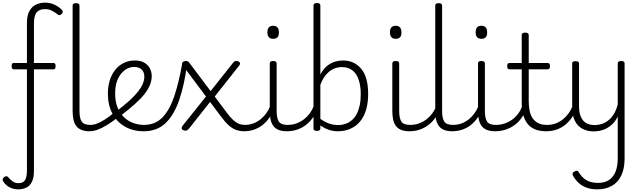

<svg xmlns="http://www.w3.org/2000/svg" viewBox="-62 -977 4874 1454"><path d="M75 457Q50 457 27.5 449Q5 441 -12 426.5Q-29 412 -39 395Q-44 386 -41.5 378Q-39 370 -29 363Q-19 357 -11.5 357.5Q-4 358 2 367Q16 384 34 397Q52 410 78 410Q113 410 127.5 387Q142 364 142 314V-452H42Q35 -452 30.5 -458Q26 -464 26 -476Q26 -500 41 -500H142V-802Q142 -860 161 -894Q180 -928 211.5 -942.5Q243 -957 279 -957Q320 -957 354 -940Q388 -923 408 -901Q415 -893 413 -885.5Q411 -878 404 -870Q397 -863 389 -862.5Q381 -862 373 -869Q354 -884 331 -896Q308 -908 278 -908Q239 -908 217 -885Q195 -862 195 -796V-500H344Q359 -500 359 -477Q359 -452 344 -452H195V317Q195 369 179.5 400Q164 431 137 444Q110 457 75 457Z M618 17Q580 17 554.5 6.5Q529 -4 514.5 -24Q500 -44 494 -72.5Q488 -101 488 -137V-934Q488 -944 494 -948.5Q500 -953 513 -953Q527 -953 533.5 -948.5Q540 -944 540 -934V-137Q540 -82 556.5 -56.5Q573 -31 624 -31Q633 -31 637.5 -23.5Q642 -16 641.5 -7Q641 2 635.5 9.5Q630 17 618 17Z M615 17Q604 17 598.5 9.5Q593 2 593.5 -7Q594 -16 601 -23.5Q608 -31 621 -31Q646 -31 672.5 -41Q699 -51 730.5 -71Q762 -91 801 -123Q809 -129 816.5 -126Q824 -123 829 -116Q834 -109 834.5 -100Q835 -91 827 -85Q784 -52 746.5 -29Q709 -6 676.5 5.5Q644 17 615 17Z M815 -130Q873 -175 914.5 -212Q956 -249 981.5 -281Q1007 -313 1019 -341.5Q1031 -370 1031 -396Q1031 -432 1010 -451Q989 -470 953 -470Q927 -470 902 -457.5Q877 -445 856 -420Q835 -395 822.5 -357.5Q810 -320 810 -270Q810 -205 829.5 -159.5Q849 -114 881 -85.5Q913 -57 951.5 -44Q990 -31 1027 -31Q1039 -31 1044.5 -23.5Q1050 -16 1050 -7Q1050 2 1044.5 9.5Q1039 17 1027 17Q945 17 883.5 -18.5Q822 -54 788.5 -118Q755 -182 755 -268Q755 -323 769.5 -369Q784 -415 811 -448.5Q838 -482 875.5 -500.5Q913 -519 959 -519Q1003 -519 1031.5 -502Q1060 -485 1073.5 -458Q1087 -431 1087 -400Q1087 -368 1074 -335Q1061 -302 1033.5 -266.5Q1006 -231 961.5 -191Q917 -151 855 -103Z M1027 17Q1018 17 1013 10Q1008 3 1008 -6.5Q1008 -16 1013 -23.5Q1018 -31 1027 -31Q1113 -31 1168 -87.5Q1223 -144 1258 -249Q1293 -354 1318 -497Q1320 -505 1330 -507Q1340 -509 1348.5 -505Q1357 -501 1355 -492Q1334 -332 1294.5 -218Q1255 -104 1190.5 -43.5Q1126 17 1027 17Z M1789 17Q1755 17 1726.5 7Q1698 -3 1670 -28Q1642 -53 1609 -98L1529 -205L1369 -3Q1361 6 1354 10Q1347 14 1337 12Q1326 10 1319.5 5Q1313 0 1313.5 -8Q1314 -16 1321 -25L1498 -246L1323 -480Q1312 -496 1321 -505.5Q1330 -515 1345 -515Q1355 -515 1361.5 -511.5Q1368 -508 1376 -496L1533 -287L1697 -494Q1706 -506 1712 -510.5Q1718 -515 1727 -515Q1739 -515 1746.5 -510.5Q1754 -506 1755.5 -498Q1757 -490 1749 -480L1564 -246L1653 -127Q1681 -89 1703.5 -68.5Q1726 -48 1747.5 -39.5Q1769 -31 1796 -31Q1804 -31 1809 -23.5Q1814 -16 1813.5 -7Q1813 2 1807 9.5Q1801 17 1789 17Z M1784 17Q1773 17 1767.5 9.5Q1762 2 1762.5 -7Q1763 -16 1770 -23.5Q1777 -31 1790 -31Q1827 -31 1858 -43Q1889 -55 1913 -75Q1937 -95 1955 -120Q1973 -145 1983 -172Q1987 -183 1996 -182.5Q2005 -182 2011 -174.5Q2017 -167 2014 -157Q2003 -124 1983 -93Q1963 -62 1934.5 -37Q1906 -12 1868 2.5Q1830 17 1784 17Z M2111 17Q2073 17 2047.5 6.5Q2022 -4 2007.5 -24Q1993 -44 1987 -72.5Q1981 -101 1981 -137V-496Q1981 -506 1987 -510.5Q1993 -515 2006 -515Q2020 -515 2026.5 -510.5Q2033 -506 2033 -496V-137Q2033 -82 2049.5 -56.5Q2066 -31 2117 -31Q2126 -31 2130.5 -23.5Q2135 -16 2134.5 -7Q2134 2 2128.5 9.5Q2123 17 2111 17ZM2007 -683Q1985 -683 1974 -695.5Q1963 -708 1963 -732Q1963 -757 1974 -769.5Q1985 -782 2007 -782Q2028 -782 2039 -769.5Q2050 -757 2050 -732Q2051 -707 2039.5 -695Q2028 -683 2007 -683Z M2109 17Q2098 17 2092.5 9.5Q2087 2 2087.5 -7Q2088 -16 2095 -23.5Q2102 -31 2115 -31Q2153 -31 2184.5 -43Q2216 -55 2241 -74.5Q2266 -94 2284.5 -119.5Q2303 -145 2313 -172Q2317 -182 2325.5 -182Q2334 -182 2340.5 -175.5Q2347 -169 2344 -159Q2333 -125 2312.5 -93.5Q2292 -62 2262.5 -37Q2233 -12 2194.5 2.5Q2156 17 2109 17Z M2338 14Q2324 14 2318 9.5Q2312 5 2312 -4V-935Q2312 -945 2318.5 -949.5Q2325 -954 2339 -954Q2352 -954 2358 -949.5Q2364 -945 2364 -934V-413Q2388 -457 2417 -479.5Q2446 -502 2476.5 -510.5Q2507 -519 2536 -519Q2620 -519 2673 -456.5Q2726 -394 2726 -266Q2726 -214 2716.5 -170Q2707 -126 2688 -91.5Q2669 -57 2641 -33Q2613 -9 2576.5 4Q2540 17 2496 17Q2460 17 2428 6Q2396 -5 2364 -27V-4Q2364 5 2357.5 9.5Q2351 14 2338 14ZM2364 -77Q2399 -52 2431.5 -41Q2464 -30 2498 -30Q2529 -30 2555.5 -39.5Q2582 -49 2603.5 -67.5Q2625 -86 2639.5 -114Q2654 -142 2662 -179.5Q2670 -217 2670 -263Q2670 -327 2654 -373.5Q2638 -420 2606.5 -444.5Q2575 -469 2527 -469Q2494 -469 2464 -455.5Q2434 -442 2408.5 -413Q2383 -384 2364 -335Z M3039 17Q3001 17 2975.5 6.5Q2950 -4 2935.5 -24Q2921 -44 2915 -72.5Q2909 -101 2909 -137V-496Q2909 -506 2915 -510.5Q2921 -515 2934 -515Q2948 -515 2954.5 -510.5Q2961 -506 2961 -496V-137Q2961 -82 2977.5 -56.5Q2994 -31 3045 -31Q3054 -31 3058.5 -23.5Q3063 -16 3062.5 -7Q3062 2 3056.5 9.5Q3051 17 3039 17ZM2935 -683Q2913 -683 2902 -695.5Q2891 -708 2891 -732Q2891 -757 2902 -769.5Q2913 -782 2935 -782Q2956 -782 2967 -769.5Q2978 -757 2978 -732Q2979 -707 2967.5 -695Q2956 -683 2935 -683Z M3037 17Q3026 17 3020.5 9.5Q3015 2 3015.5 -7Q3016 -16 3023 -23.5Q3030 -31 3043 -31Q3081 -31 3112.5 -43Q3144 -55 3169 -74.5Q3194 -94 3212.5 -119.5Q3231 -145 3241 -172Q3245 -182 3253.5 -182Q3262 -182 3268.5 -175.5Q3275 -169 3272 -159Q3261 -125 3240.5 -93.5Q3220 -62 3190.5 -37Q3161 -12 3122.5 2.5Q3084 17 3037 17Z M3364 17Q3326 17 3300.5 6.5Q3275 -4 3260.5 -24Q3246 -44 3240 -72.5Q3234 -101 3234 -137V-934Q3234 -944 3240 -948.5Q3246 -953 3259 -953Q3273 -953 3279.5 -948.5Q3286 -944 3286 -934V-137Q3286 -82 3302.5 -56.5Q3319 -31 3370 -31Q3379 -31 3383.5 -23.5Q3388 -16 3387.5 -7Q3387 2 3381.5 9.5Q3376 17 3364 17Z M3361 17Q3350 17 3344.5 9.5Q3339 2 3339.5 -7Q3340 -16 3347 -23.5Q3354 -31 3367 -31Q3404 -31 3435 -43Q3466 -55 3490 -75Q3514 -95 3532 -120Q3550 -145 3560 -172Q3564 -183 3573 -182.5Q3582 -182 3588 -174.5Q3594 -167 3591 -157Q3580 -124 3560 -93Q3540 -62 3511.5 -37Q3483 -12 3445 2.5Q3407 17 3361 17Z M3688 17Q3650 17 3624.5 6.5Q3599 -4 3584.5 -24Q3570 -44 3564 -72.5Q3558 -101 3558 -137V-496Q3558 -506 3564 -510.5Q3570 -515 3583 -515Q3597 -515 3603.5 -510.5Q3610 -506 3610 -496V-137Q3610 -82 3626.5 -56.5Q3643 -31 3694 -31Q3703 -31 3707.5 -23.5Q3712 -16 3711.5 -7Q3711 2 3705.5 9.5Q3700 17 3688 17ZM3584 -683Q3562 -683 3551 -695.5Q3540 -708 3540 -732Q3540 -757 3551 -769.5Q3562 -782 3584 -782Q3605 -782 3616 -769.5Q3627 -757 3627 -732Q3628 -707 3616.5 -695Q3605 -683 3584 -683Z M3686 17Q3675 17 3669.5 9.5Q3664 2 3664.5 -7Q3665 -16 3672 -23.5Q3679 -31 3692 -31Q3729 -31 3761.5 -42.5Q3794 -54 3820.5 -74Q3847 -94 3866 -121.5Q3885 -149 3895 -182Q3898 -193 3907.5 -192Q3917 -191 3923.5 -184Q3930 -177 3927 -167Q3915 -125 3893 -91.5Q3871 -58 3839.5 -33.5Q3808 -9 3769 4Q3730 17 3686 17Z M4075 17Q4024 17 3988.5 2Q3953 -13 3931.5 -41.5Q3910 -70 3899.5 -110Q3889 -150 3889 -201V-452H3798Q3787 -452 3783 -458Q3779 -464 3779 -476Q3779 -489 3783 -494.5Q3787 -500 3798 -500H3889V-711Q3889 -721 3895.5 -725.5Q3902 -730 3915 -730Q3928 -730 3935 -725.5Q3942 -721 3942 -711V-500H4083Q4094 -500 4098.5 -494.5Q4103 -489 4103 -476Q4103 -464 4098.5 -458Q4094 -452 4083 -452H3942V-213Q3942 -175 3948 -142Q3954 -109 3969.5 -84.5Q3985 -60 4012 -45.5Q4039 -31 4082 -31Q4092 -31 4097 -23.5Q4102 -16 4101.5 -7Q4101 2 4094.5 9.5Q4088 17 4075 17Z M4074 17Q4063 17 4057.5 9.5Q4052 2 4052.5 -7Q4053 -16 4060 -23.5Q4067 -31 4080 -31Q4117 -31 4148 -43Q4179 -55 4203 -75Q4227 -95 4245 -120Q4263 -145 4273 -172Q4277 -183 4286 -182.5Q4295 -182 4301 -174.5Q4307 -167 4304 -157Q4293 -124 4273 -93Q4253 -62 4224.5 -37Q4196 -12 4158 2.5Q4120 17 4074 17Z M4434 18Q4386 18 4349 -1.5Q4312 -21 4291.5 -61.5Q4271 -102 4271 -166V-496Q4271 -505 4277 -509.5Q4283 -514 4296 -514Q4310 -514 4316.5 -509.5Q4323 -505 4323 -496V-171Q4323 -127 4335.5 -95.5Q4348 -64 4374 -47Q4400 -30 4441 -30Q4470 -30 4497 -39Q4524 -48 4547 -67Q4570 -86 4588 -116Q4606 -146 4616 -187V-496Q4616 -506 4622.5 -510.5Q4629 -515 4643 -515Q4656 -515 4662 -510.5Q4668 -506 4668 -496V223Q4668 300 4643 352Q4618 404 4571.5 430.5Q4525 457 4461 457Q4416 457 4381 444.5Q4346 432 4320.5 408.5Q4295 385 4278 355Q4272 345 4274.5 336Q4277 327 4290 321Q4301 315 4308.5 316.5Q4316 318 4321 328Q4346 368 4380 388Q4414 408 4468 408Q4514 408 4547 388Q4580 368 4598 326.5Q4616 285 4616 220V-95Q4601 -63 4579.5 -41Q4558 -19 4534 -6Q4510 7 4484.5 12.5Q4459 18 4434 18Z"/></svg>

Font: Playwrite US Modern ExtraLight
Style: Regular
Weight: 250
Designer: Veronika Burian, José Scaglione
Foundry: TypeTogether
Version: Version 1.003